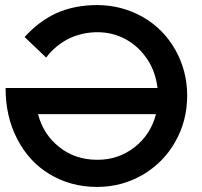

<svg xmlns="http://www.w3.org/2000/svg" viewBox="-20 -728 797 757"><path d="M176 -41C231 -8 293 9 363 9C428 9 488 -7 543 -39C597 -71 640 -114 671 -169C702 -224 718 -284 718 -351C718 -417 702 -477 671 -532C640 -587 597 -630 543 -661C488 -692 428 -708 363 -708C302 -708 249 -697 202 -676C155 -654 114 -623 77 -582L162 -501C185 -532 215 -557 250 -575C285 -592 323 -601 364 -601C404 -601 441 -592 476 -573C511 -554 539 -527 561 -494C583 -461 596 -423 601 -381H2C2 -306 17 -239 48 -180C78 -121 121 -74 176 -41ZM511 -148C469 -115 420 -98 364 -98C305 -98 255 -115 214 -148C172 -181 144 -224 130 -278H595C581 -224 553 -181 511 -148Z"/></svg>

Font: Argentum Sans
Style: Regular
Weight: 400
Designer: Julieta Ulanovsky
Foundry: Julieta Ulanovsky
Version: Version 5.001;March 29, 2019;FontCreator 11.5.0.2425 64-bit